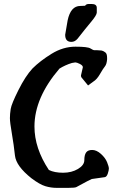

<svg xmlns="http://www.w3.org/2000/svg" viewBox="-20 -909 593 955"><path d="M435.5 -889.2Q461.4 -889.2 461.4 -870.1Q461.4 -870.1 461.4 -869.6V-846.7Q461.4 -834 433.8 -801Q406.2 -768.1 365.7 -716.3Q352.5 -700.7 335 -700.7Q304.2 -700.7 304.2 -735.8V-736.3Q309.6 -771.5 316.4 -807.6Q331.5 -879.4 379.4 -879.4Q379.4 -879.4 379.9 -879.4Q396.5 -879.4 403.3 -880.4Q408.2 -889.2 422.4 -889.2ZM484.9 -657.7Q484.9 -657.7 489.7 -656.2Q494.6 -655.3 504.4 -647.9Q512.7 -641.6 512.7 -620.6Q512.7 -617.7 512.7 -614.3V-613.8Q510.7 -589.4 502 -578.9Q493.2 -568.4 477.5 -541Q461.9 -513.7 443.8 -502.9L418 -483.9L385.3 -523.9L384.3 -525.4Q382.8 -529.3 382.8 -533.7L392.1 -574.7Q392.1 -583.5 377 -591.1Q361.8 -598.6 354.5 -598.6L337.4 -595.7Q305.2 -585.9 275.9 -567.9Q151.4 -422.9 151.4 -279.8Q151.4 -171.4 223.1 -63.5Q251 -49.8 293.7 -49.8Q336.4 -49.8 367.9 -68.6Q399.4 -87.4 399.4 -112.5Q399.4 -137.7 408.2 -150.4Q417 -163.1 438.5 -163.1Q460 -163.1 481.9 -143.6Q503.9 -124 512.7 -102.1Q521.5 -80.1 521.5 -70.8Q521.5 -61.5 516.1 -45.4Q510.7 -29.3 501 -27.8Q468.8 -23.4 436.5 -18.6Q428.7 -16.1 359.9 21.5Q353 25.4 321 25.4Q289.1 25.4 261.2 25.4Q233.4 25.4 205.6 17.1Q177.7 8.8 136.2 -22.5Q60.1 -83 54.4 -135.3Q48.8 -187.5 39.1 -244.1Q29.3 -300.8 29.3 -321.3Q29.3 -341.8 33.2 -366.9Q37.1 -392.1 71.8 -461.2Q106.4 -530.3 141.6 -568.4Q179.7 -606.4 236.8 -641.6Q293.9 -676.8 355.2 -676.8Q416.5 -676.8 429.9 -668Q443.4 -659.2 450.2 -659.2H463.9Z"/></svg>

Font: Drukaatie burti
Style: Demi
Weight: 600
Version: Version 0.14